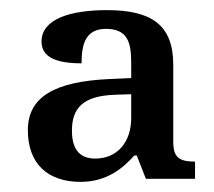

<svg xmlns="http://www.w3.org/2000/svg" viewBox="-20 -739 422 379"><path d="M139 -380C190 -380 222 -406 245 -432H250L268 -386H365V-420C333 -420 322 -429 322 -459V-611C322 -690 279 -719 191 -719C120 -719 62 -702 62 -657C62 -626 91 -614 141 -614C141 -652 149 -682 189 -682C233 -682 239 -654 239 -614V-585L196 -583C88 -578 35 -548 35 -482C35 -415 75 -380 139 -380ZM168 -426C142 -426 122 -439 122 -481C122 -525 143 -550 208 -552L239 -553V-506C239 -459 212 -426 168 -426Z"/></svg>

Font: Noto Serif Tangut
Style: Regular
Weight: 400
Designer: YANG Xicheng
Foundry: Liu Zhao Studio
Version: Version 2.169